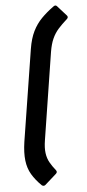

<svg xmlns="http://www.w3.org/2000/svg" viewBox="-60 -757 431 956"><g transform="rotate(-5 155.5 -278.5)"><path d="M108.8 162.6Q79.2 133.5 61.1 103.1Q43 72.7 38.4 33.2Q33.8 -6.2 41.8 -59.8L114.4 -517.9Q122.8 -569.9 140.3 -605.2Q157.8 -640.5 184 -667.1Q210.2 -693.7 243.7 -717.9Q254.7 -727.1 262.4 -718.6L308.6 -667Q315 -658.2 305.2 -649.7Q279.9 -627.4 261.5 -606.7Q243.1 -585.9 231.4 -559.9Q219.6 -533.9 213.2 -495.4L144.7 -59.9Q138.4 -21.4 142.1 5.3Q145.7 31.9 157.3 52.4Q168.8 72.8 186.2 94.4Q193.7 103.9 184.5 112.4L127.2 163.3Q123.1 167 117.8 166.5Q112.6 166 108.8 162.6Z"/></g></svg>

Font: Sofia Sans Semi Condensed
Style: Italic
Weight: 400
Italic angle: -9°
Designer: Botio Nikoltchev, Ani Petrova
Foundry: lettersoup
Version: Version 4.101